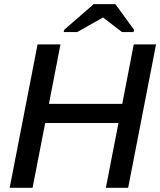

<svg xmlns="http://www.w3.org/2000/svg" viewBox="-20 -901 769 921"><path d="M196.8 -311 136.2 0H26.4L160.2 -688H270L214.8 -402.8H566.4L621.6 -688H728.5L594.7 0H487.8L548.3 -311ZM473.6 -816.9 350.1 -747.1H285.6L288.1 -758.3L429.7 -881.3H533.2L623 -758.3L620.6 -747.1H565.4L474.6 -816.9Z"/></svg>

Font: Arimo Medium
Style: Italic
Weight: 500
Italic angle: -12°
Designer: Steve Matteson
Foundry: Monotype Imaging Inc.
Version: Version 1.33